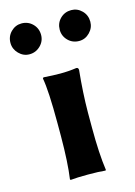

<svg xmlns="http://www.w3.org/2000/svg" viewBox="-106 -726 554 787"><g transform="rotate(-15 171.5 -333.0)"><path d="M210 -603Q210 -630.9 229 -649.9Q248 -668.9 275.9 -668.9Q301.8 -668.9 320.8 -649.9Q339.8 -630.9 339.8 -603Q339.8 -577.1 320.8 -557.6Q301.8 -538.1 275.9 -538.1Q248 -538.1 229 -557.1Q210 -576.2 210 -603ZM1 -603Q1 -630.9 20 -649.9Q39.1 -668.9 64.9 -668.9Q92.8 -668.9 111.8 -649.9Q130.9 -630.9 130.9 -603Q130.9 -576.2 111.3 -557.1Q91.8 -538.1 64.9 -538.1Q39.1 -538.1 20 -557.6Q1 -577.1 1 -603ZM102.1 -234.9Q102.1 -374 91.8 -428.2L95.2 -432.1Q136.2 -429.2 166 -429.2Q201.2 -429.2 234.9 -434.1Q243.7 -434.1 244.1 -423.8Q234.4 -328.6 233.9 -246.1V-180.2Q233.9 -71.3 244.1 0L242.2 2.9Q214.4 0 168 0Q121.1 0 94.2 2.9L91.8 0Q101.6 -67.9 102.1 -180.2Z"/></g></svg>

Font: Linux Biolinum
Style: Bold
Weight: 700
Designer: Philipp H. Poll
Foundry: Philipp H. Poll
Version: Version 1.3.2 ; ttfautohint (v0.9)